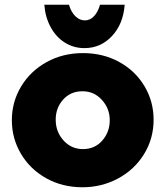

<svg xmlns="http://www.w3.org/2000/svg" viewBox="-20 -777 697 810"><path d="M628 -272Q628 -349 589.5 -413.5Q551 -478 483 -515.5Q415 -553 330 -553Q245 -553 176.5 -515Q108 -477 69 -412Q30 -347 30 -270Q30 -193 68.5 -128Q107 -63 175 -25Q243 13 328 13Q409 13 478 -24Q547 -61 587.5 -126.5Q628 -192 628 -272ZM443 -270Q443 -220 411.5 -184Q380 -148 330 -148Q281 -148 248 -184.5Q215 -221 215 -272Q215 -322 246.5 -357Q278 -392 328 -392Q377 -392 410 -355.5Q443 -319 443 -270ZM338 -691Q316 -691 298 -708.5Q280 -726 271 -757H167Q171 -704 194 -662Q217 -620 254 -597Q291 -574 336 -574Q405 -574 452.5 -625Q500 -676 506 -757H402Q393 -726 376.5 -708.5Q360 -691 338 -691Z"/></svg>

Font: Geom Black
Style: Bold
Weight: 900
Version: Version 1.102